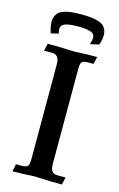

<svg xmlns="http://www.w3.org/2000/svg" viewBox="-115 -790 522 839"><g transform="rotate(15 145.5 -370.0)"><path d="M254.9 0.5Q197.3 0.5 165 -1.5Q146.5 -2.9 131.8 -2.9Q121.6 -2.9 109.4 -2Q85.4 0.5 31.2 0.5L38.6 -33.2H64Q82.5 -33.2 90.1 -39.1Q97.7 -44.9 97.7 -73.2V-498Q97.7 -520 92 -529.5Q86.4 -539.1 79.1 -541.7Q71.8 -544.4 64 -544.4H28.3L36.1 -577.6Q93.8 -577.6 126 -575.7Q144.5 -574.7 159.2 -574.7Q169.4 -574.7 181.6 -575.7Q205.6 -577.6 259.8 -577.6L252.4 -544.4H227.1Q208.5 -544.4 200.9 -538.3Q193.4 -532.2 193.4 -503.9V-79.1Q193.4 -57.1 198.7 -47.6Q204.1 -38.1 211.4 -35.6Q218.8 -33.2 227.1 -33.2H262.7ZM145 -739.7Q238.8 -739.7 253.9 -709Q263.2 -695.3 263.2 -677.2Q263.2 -656.2 254.9 -632.8L214.8 -623.5Q220.7 -641.6 220.7 -653.8Q220.7 -659.7 218.3 -665Q211.4 -685.1 145.5 -685.1Q82 -685.1 71.8 -667Q67.9 -660.6 67.9 -651.9Q67.9 -646 71.3 -632.8L37.1 -625Q27.3 -651.4 27.3 -677.7Q27.3 -695.3 37.1 -709Q52.2 -739.7 145 -739.7Z"/></g></svg>

Font: Quaaykop
Style: Medium
Weight: 500
Designer: Tup Wanders
Foundry: Free font, DO NOT SELL
Version: Version 1.00;July 31, 2023;FontCreator 11.5.0.2430 64-bit